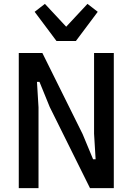

<svg xmlns="http://www.w3.org/2000/svg" viewBox="-20 -972 685 992"><path d="M237 -419 184 -549H171L179 -417V0H77V-698H199L407 -279L461 -149H474L466 -281V-698H568V0H445ZM272 -760 159 -911 212 -952 322 -834 432 -952 485 -911 372 -760Z"/></svg>

Font: IBM Plex Sans Condensed Medium
Style: Regular
Weight: 500
Width: 3
Designer: Mike Abbink, Paul van der Laan, Pieter van Rosmalen
Foundry: Bold Monday
Version: Version 1.3